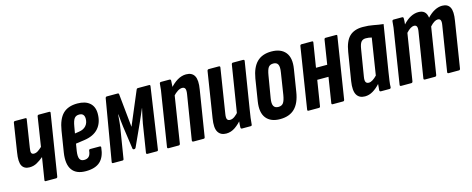

<svg xmlns="http://www.w3.org/2000/svg" viewBox="-31 -959 3512 1428"><g transform="rotate(-15 1725.0 -245.5)"><path d="M193 0Q184 0 186 -11L213 -180Q188 -159 162 -144.5Q136 -130 105 -130Q64 -130 47.5 -160Q31 -190 43 -262L77 -481Q79 -491 88 -491H169Q178 -491 176 -481L143 -269Q138 -241 143 -230.5Q148 -220 163 -220Q179 -220 194 -230Q209 -240 225 -255L260 -481Q262 -491 271 -491H351Q362 -491 360 -481L285 -11Q283 0 274 0Z M502 6Q428 6 396.5 -38.5Q365 -83 378 -169L404 -332Q418 -419 457.5 -458Q497 -497 569 -497Q630 -497 663.5 -468Q697 -439 697 -385Q697 -316 659.5 -273Q622 -230 547 -220L483 -211L474 -156Q468 -115 477 -96.5Q486 -78 511 -78Q535 -78 548 -91.5Q561 -105 564 -135Q565 -145 575 -145H647Q659 -145 657 -134Q650 -63 612.5 -28.5Q575 6 502 6ZM495 -286 528 -291Q563 -296 582 -317.5Q601 -339 601 -371Q601 -414 561 -414Q536 -414 523.5 -397Q511 -380 504 -338Z M712 0Q702 0 704 -11L784 -481Q787 -491 795 -491H879Q887 -491 888 -483L914 -225L1023 -483Q1026 -491 1033 -491H1121Q1130 -491 1129 -481L1060 -11Q1059 0 1050 0H976Q967 0 968 -11L1002 -226Q1007 -255 1013.5 -284Q1020 -313 1026 -339H1025Q1014 -314 1004 -290Q994 -266 983 -242L903 -67Q901 -63 898 -61Q895 -59 890 -59Q885 -59 882.5 -61Q880 -63 879 -67L854 -242Q851 -264 848.5 -289.5Q846 -315 844 -339H842Q840 -313 837.5 -284.5Q835 -256 830 -227L795 -11Q794 0 785 0Z M1332 0Q1320 0 1321 -11L1376 -352Q1381 -382 1375 -394.5Q1369 -407 1352 -407Q1336 -407 1317.5 -395.5Q1299 -384 1279 -362L1274 -420Q1305 -457 1338.5 -477Q1372 -497 1406 -497Q1452 -497 1470 -464.5Q1488 -432 1476 -361L1420 -11Q1419 0 1409 0ZM1140 0Q1128 0 1130 -11L1186 -367Q1193 -405 1196.5 -433Q1200 -461 1201 -480Q1202 -491 1213 -491H1278Q1288 -491 1288 -480Q1288 -462 1285.5 -436.5Q1283 -411 1281 -394L1286 -375L1229 -11Q1227 0 1217 0Z M1583 6Q1540 6 1520.5 -26Q1501 -58 1513 -130L1568 -480Q1570 -491 1580 -491H1657Q1669 -491 1667 -480L1613 -138Q1608 -108 1614 -96.5Q1620 -85 1637 -85Q1654 -85 1672 -98Q1690 -111 1707 -132L1714 -75Q1685 -39 1652.5 -16.5Q1620 6 1583 6ZM1705 0Q1695 0 1695 -11Q1695 -30 1698 -55.5Q1701 -81 1703 -98L1697 -117L1755 -480Q1757 -491 1766 -491H1843Q1856 -491 1854 -480L1797 -125Q1791 -88 1787 -59.5Q1783 -31 1782 -11Q1782 0 1771 0Z M1998 6Q1926 6 1891.5 -37Q1857 -80 1870 -164L1897 -334Q1911 -417 1951.5 -457Q1992 -497 2063 -497Q2136 -497 2171 -454Q2206 -411 2192 -327L2165 -158Q2152 -75 2111 -34.5Q2070 6 1998 6ZM2009 -85Q2034 -85 2046.5 -102Q2059 -119 2066 -161L2092 -328Q2099 -370 2089.5 -388.5Q2080 -407 2054 -407Q2028 -407 2016 -390Q2004 -373 1997 -330L1969 -163Q1962 -122 1972 -103.5Q1982 -85 2009 -85Z M2403 0Q2393 0 2395 -11L2469 -481Q2471 -491 2480 -491H2561Q2570 -491 2568 -481L2494 -11Q2492 0 2483 0ZM2217 0Q2207 0 2209 -11L2283 -481Q2285 -491 2295 -491H2375Q2385 -491 2383 -481L2308 -11Q2307 0 2297 0ZM2324 -205 2339 -294H2455L2441 -205Z M2651 6Q2607 6 2588 -26.5Q2569 -59 2580 -130L2615 -346Q2628 -427 2664.5 -462Q2701 -497 2767 -497Q2812 -497 2849 -489.5Q2886 -482 2923 -478L2866 -125Q2860 -86 2856 -58.5Q2852 -31 2852 -11Q2851 0 2840 0H2775Q2764 0 2764 -11Q2765 -21 2766 -33Q2767 -45 2768 -58Q2742 -29 2712.5 -11.5Q2683 6 2651 6ZM2705 -85Q2719 -85 2735.5 -95.5Q2752 -106 2768 -123L2812 -404Q2801 -407 2790 -408.5Q2779 -410 2767 -410Q2744 -410 2731.5 -395Q2719 -380 2713 -340L2680 -138Q2675 -109 2681.5 -97Q2688 -85 2705 -85Z M2931 0Q2919 0 2921 -11L2977 -367Q2984 -405 2987.5 -433Q2991 -461 2992 -480Q2993 -491 3004 -491H3069Q3079 -491 3079 -480Q3079 -471 3078.5 -459Q3078 -447 3076 -434Q3105 -466 3135 -481.5Q3165 -497 3195 -497Q3225 -497 3241.5 -482Q3258 -467 3262 -436Q3290 -466 3319.5 -481.5Q3349 -497 3378 -497Q3421 -497 3437.5 -465.5Q3454 -434 3442 -364L3386 -11Q3384 0 3375 0H3297Q3285 0 3287 -11L3342 -355Q3347 -383 3341.5 -395Q3336 -407 3320 -407Q3308 -407 3293 -398Q3278 -389 3260 -369L3203 -11Q3201 0 3191 0H3114Q3102 0 3104 -11L3159 -355Q3164 -383 3158.5 -395Q3153 -407 3137 -407Q3125 -407 3110 -398Q3095 -389 3077 -369L3020 -11Q3018 0 3008 0Z"/></g></svg>

Font: Sofia Sans Extra Condensed
Style: Bold Italic
Weight: 700
Italic angle: -9°
Designer: Botio Nikoltchev, Ani Petrova
Foundry: lettersoup
Version: Version 4.101